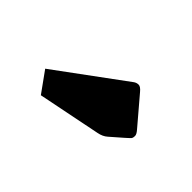

<svg xmlns="http://www.w3.org/2000/svg" viewBox="-36 -890 501 501"><g transform="rotate(45 214.5 -639.0)"><path d="M285 -574 111 -539 70 -596 259 -735Q265 -739 272 -739Q279 -739 288 -728L351 -654Q360 -644 360 -637.5Q360 -631 357.5 -627.5Q355 -624 311 -586Q301 -577 285 -574Z"/></g></svg>

Font: Changa One
Style: Italic
Weight: 400
Italic angle: -12°
Designer: Eduardo Rodriguez Tunni
Foundry: Eduardo Rodriguez Tunni
Version: Version 1.003